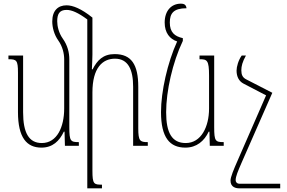

<svg xmlns="http://www.w3.org/2000/svg" viewBox="-20 -795 1566 1047"><path d="M265 -678C265 -646 275 -606 298 -574C321 -542 330 -503 330 -472V-203C330 -104 292 -15 208 -15C138 -15 106 -70 106 -183V-492H26V-472C70 -472 78 -467 78 -399V-184C78 -44 126 10 206 10C267 10 304 -26 328 -77H332L334 0H410V-20C365 -20 358 -25 358 -101V-471C358 -508 349 -547 322 -585C300 -616 292 -653 292 -679C292 -717 303 -741 343 -741C371 -741 406 -726 456 -689V232H536V212C492 212 484 209 484 136V-291C484 -425 539 -475 607 -475C679 -475 706 -415 706 -322V0H786V-20C743 -20 734 -26 734 -96V-321C734 -444 696 -500 605 -500C542 -500 510 -466 485 -417H481C482 -444 484 -470 484 -497V-699C423 -748 377 -766 343 -766C297 -766 265 -738 265 -678Z M991 10C1052 10 1094 -26 1118 -77H1122L1124 0H1200V-20C1155 -20 1148 -25 1148 -101V-492H1068V-472C1109 -472 1120 -468 1120 -382V-203C1120 -104 1077 -15 993 -15C918 -15 886 -70 886 -183C886 -298 921 -455 977 -572V-587C932 -597 906 -619 906 -672C906 -722 926 -750 997 -750C995 -767 987 -775 966 -775C915 -775 878 -737 878 -672C878 -616 906 -582 946 -569C893 -453 858 -295 858 -184C858 -44 906 10 991 10Z M1321 -492H1298C1280 -467 1270 -431 1270 -410C1270 -377 1283 -352 1308 -339L1431 -275L1276 80C1255 128 1237 170 1237 190C1237 227 1268 232 1285 232H1508V207H1287C1271 207 1265 197 1265 187C1266 165 1276 142 1298 91L1465 -289L1323 -362C1303 -372 1296 -387 1296 -412C1296 -434 1302 -458 1321 -492Z"/></svg>

Font: Noto Serif Armenian ExtraCondensed Thin
Style: Regular
Weight: 100
Width: 2
Designer: Monotype Design Team
Foundry: Monotype Imaging Inc.
Version: Version 2.008